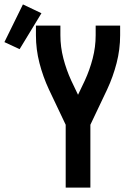

<svg xmlns="http://www.w3.org/2000/svg" viewBox="-104 -851 624 871"><path d="M194 0V-285L118 -445Q91 -503 75 -565Q59 -627 59 -691V-735H170V-691Q170 -638 183.5 -586Q197 -534 219 -486L250 -421L281 -486Q303 -534 316.5 -586Q330 -638 330 -691V-735H441V-691Q441 -627 425 -565Q409 -503 382 -445L306 -285V0ZM-15 -628 -84 -660 0 -831 84 -791Z"/></svg>

Font: Iosevka SS08 Regular
Style: Bold
Weight: 700
Monospace: yes
Designer: Belleve Invis
Foundry: Belleve Invis
Version: Version 16.3.4; ttfautohint (v1.8.4)